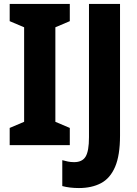

<svg xmlns="http://www.w3.org/2000/svg" viewBox="-20 -734 694 971"><path d="M333 0H29V-87L102 -118V-596L29 -627V-714H333V-627L260 -596V-118L333 -87ZM379 217Q332 217 295 207V76Q309 80 323.5 83Q338 86 355 86Q396 86 413 58Q430 30 430 -40V-714H587V-48Q587 52 562 110Q537 168 490.5 192.5Q444 217 379 217Z"/></svg>

Font: Noto Sans Lao Condensed ExtraBold
Style: Regular
Weight: 800
Width: 3
Designer: Monotype Design Team
Foundry: Monotype Imaging Inc.
Version: Version 2.003; ttfautohint (v1.8.4.7-5d5b)